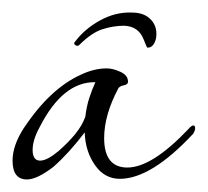

<svg xmlns="http://www.w3.org/2000/svg" viewBox="-27 -285 331 306"><path d="M183 -265Q201 -265 211 -256Q224 -245 222 -226Q221 -219 217.5 -214Q214 -209 208 -209Q207 -209 202 -222Q194 -243 171 -244Q154 -244 136.5 -238.5Q119 -233 99 -213Q98 -212 96 -212Q94 -212 92 -214Q90 -216 93 -219Q108 -239 132.5 -252.5Q157 -266 183 -265ZM16 1Q-7 1 -7 -29Q-7 -53 11 -81Q53 -144 102 -166Q123 -176 143 -176Q153 -176 165 -170.5Q177 -165 177 -155Q177 -150 170 -149Q166 -148 164.5 -147Q163 -146 162 -145Q139 -102 139 -65Q139 -18 176 -18Q215 -18 273 -79Q278 -85 281 -85Q284 -85 284 -81Q284 -77 281 -72Q214 0 164 0Q140 0 125 -21Q109 -43 108 -74Q83 -41 58 -19Q32 1 16 1ZM37 -29Q48 -29 66 -44Q82 -58 93 -71.5Q104 -85 109 -99Q111 -116 115.5 -129.5Q120 -143 125 -154Q73 -155 36 -82Q25 -62 25 -46Q25 -29 37 -29Z"/></svg>

Font: Passions Conflict
Style: Regular
Weight: 400
Designer: Robert E. Leuschke
Foundry: Robert E. Leuschke
Version: Version 1.010; ttfautohint (v1.8.3)